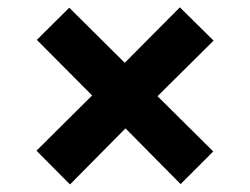

<svg xmlns="http://www.w3.org/2000/svg" viewBox="-20 -602 676 519"><path d="M169.2 -103.4 78.6 -194.6 229 -344 79.6 -494.2 167.2 -581.2 317.2 -432.2 466.2 -582.2 557.4 -492.2 405.8 -342 556.4 -192.6 468.2 -104.4 319.2 -255Z"/></svg>

Font: Overpass
Style: Regular
Weight: 400
Designer: Delve Withrington, Dave Bailey, Thomas Jockin
Foundry: Delve Fonts LLC
Version: Version 4.000